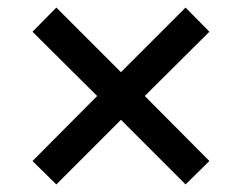

<svg xmlns="http://www.w3.org/2000/svg" viewBox="-20 -540 640 508"><path d="M129 -52 66 -114 237 -286 66 -456 129 -520 300 -349 471 -520 534 -456 363 -286 534 -114 471 -52 300 -223Z"/></svg>

Font: Nunito Sans 9pt
Style: Bold
Weight: 700
Version: Version 3.101;gftools[0.9.27]